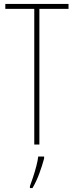

<svg xmlns="http://www.w3.org/2000/svg" viewBox="-20 -734 376 975"><path d="M180 0H154V-689H7V-714H328V-689H180ZM204 71Q195 105 180 146Q165 187 145 221H132V211Q139 193 148 165.5Q157 138 164.5 109.5Q172 81 174 61H204Z"/></svg>

Font: Noto Sans Gujarati UI ExtraCondensed Thin
Style: Regular
Weight: 100
Width: 2
Designer: Jelle Bosma - Monotype Design Team, Universal Thirst
Foundry: Monotype Imaging Inc.
Version: Version 2.106; ttfautohint (v1.8.4.7-5d5b)